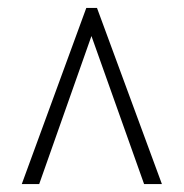

<svg xmlns="http://www.w3.org/2000/svg" viewBox="-20 -734 465 485"><path d="M35 -269H79L211 -643L344 -269H389L225 -714H198Z"/></svg>

Font: Noto Serif Devanagari ExtraCondensed Light
Style: Regular
Weight: 300
Width: 2
Designer: Universal Thirst, Indian Type Foundry and the Monotype Design Team
Foundry: Monotype Imaging Inc.
Version: Version 2.004